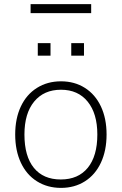

<svg xmlns="http://www.w3.org/2000/svg" viewBox="-20 -908 593 935"><path d="M54 -253Q54 -331 81.5 -389.5Q109 -448 160 -480Q211 -512 277 -512Q343 -512 393.5 -480Q444 -448 471.5 -389.5Q499 -331 499 -253Q499 -175 471.5 -116Q444 -57 393.5 -25Q343 7 277 7Q211 7 160 -25Q109 -57 81.5 -116Q54 -175 54 -253ZM454 -253Q454 -355 407 -413Q360 -471 277 -471Q194 -471 146.5 -413.5Q99 -356 99 -253Q99 -147 145 -90.5Q191 -34 276 -34Q361 -34 407.5 -91Q454 -148 454 -253ZM164 -698H226V-637H164ZM327 -698H389V-637H327ZM129 -844V-888H424V-844Z"/></svg>

Font: MuliDisplayVN ExtraLight
Style: Regular
Weight: 200
Designer: Vernon Adams
Foundry: Vernon Adams
Version: Version 2.100